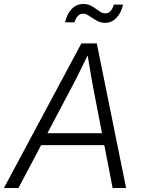

<svg xmlns="http://www.w3.org/2000/svg" viewBox="-49 -946 712 966"><path d="M-29.3 0 360.4 -727.5H438L585.4 0H517.6L424.8 -479Q417 -520 408 -571.3Q398.9 -622.6 387.2 -696.3H406.2Q370.6 -623 345 -571.8Q319.3 -520.5 296.9 -479L43.9 0ZM133.8 -215.8 144 -275.9H503.9L493.7 -215.8ZM480 -831.1Q461.4 -831.1 446 -838.1Q430.7 -845.2 417.7 -854.2Q404.8 -863.3 392.8 -870.1Q380.9 -877 369.1 -877Q352.5 -877 341.3 -864Q330.1 -851.1 326.2 -833.5H278.3Q286.6 -873.5 310.5 -899.7Q334.5 -925.8 370.6 -925.8Q390.6 -925.8 405.5 -918.7Q420.4 -911.6 432.6 -902.3Q444.8 -893.1 456.3 -886Q467.8 -878.9 481 -878.9Q496.1 -878.9 506.3 -889.4Q516.6 -899.9 523.9 -922.9H570.3Q560.5 -880.9 536.6 -856Q512.7 -831.1 480 -831.1Z"/></svg>

Font: Inter 28pt Light
Style: Italic
Weight: 300
Italic angle: -9.3988°
Designer: Rasmus Andersson
Foundry: rsms
Version: Version 4.001;git-66647c0bb